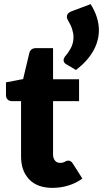

<svg xmlns="http://www.w3.org/2000/svg" viewBox="-20 -902 499 930"><path d="M234 8Q161 8 121.5 -33Q82 -74 82 -144V-412H38Q26 -412 17.5 -419.5Q9 -427 9 -442V-503L92 -519L122 -645Q128 -669 156 -669H237V-518H363V-412H237V-154Q237 -136 246 -124.5Q255 -113 271 -113Q282 -113 288.5 -116Q295 -119 300 -121.5Q305 -124 312 -124Q323 -124 332 -111L379 -37Q349 -15 311.5 -3.5Q274 8 234 8ZM326 -847 419 -882Q439 -850 449 -818.5Q459 -787 459 -756Q459 -703 431 -654Q403 -605 348 -563L299 -592Q288 -599 288 -611Q288 -616 290.5 -621Q293 -626 296 -630Q308 -642 322 -667Q336 -692 336 -722Q336 -740 329.5 -760.5Q323 -781 309 -804Q307 -808 305.5 -812Q304 -816 304 -820Q304 -839 326 -847Z"/></svg>

Font: Aleo Black
Style: Regular
Weight: 900
Designer: Alessio Laiso
Foundry: Alessio Laiso
Version: Version 2.001;gftools[0.9.29]